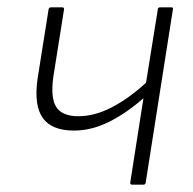

<svg xmlns="http://www.w3.org/2000/svg" viewBox="-20 -502 525 522"><path d="M339 0Q334 0 334 -5L370 -235Q322 -193 275 -170Q228 -147 181 -147Q121 -147 96.5 -181Q72 -215 82 -287L112 -476Q113 -482 118 -482H149Q155 -482 154 -476L125 -293Q117 -236 133 -211Q149 -186 193 -186Q237 -186 283.5 -210Q330 -234 377 -277L409 -476Q409 -482 415 -482H446Q452 -482 450 -476L376 -5Q375 0 370 0Z"/></svg>

Font: Sofia Sans Semi Condensed ExtraLight
Style: Italic
Weight: 250
Italic angle: -9°
Version: Version 4.100